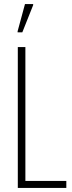

<svg xmlns="http://www.w3.org/2000/svg" viewBox="-20 -918 350 938"><path d="M67 0V-688H104V-34H304V0ZM66 -760V-765L102 -898H142V-893L89 -760Z"/></svg>

Font: Saira ExtraCondensed Thin
Style: Regular
Weight: 250
Width: 2
Designer: Hector Gatti with collaboration of the Omnibus-Type team
Foundry: Omnibus-Type
Version: Version 1.101